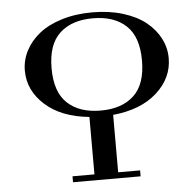

<svg xmlns="http://www.w3.org/2000/svg" viewBox="-51 -766 830 818"><g transform="rotate(-5 363.5 -357.0)"><path d="M65.4 -491.2Q65.4 -536.1 86.2 -576.2Q106.9 -616.2 145.3 -647Q183.6 -677.7 242.4 -695.8Q301.3 -713.9 373 -713.9Q444.8 -713.9 503.7 -695.8Q562.5 -677.7 600.8 -647Q639.2 -616.2 659.9 -576.2Q680.7 -536.1 680.7 -491.2Q680.7 -406.7 612.1 -344.7Q543.5 -282.7 423.8 -271V-25.4H517.6V0H228.5V-25.4H322.3V-271Q202.6 -282.7 134 -344.7Q65.4 -406.7 65.4 -491.2ZM231 -640.6Q179.7 -592.8 179.7 -491.2Q179.7 -389.6 231 -341.8Q282.2 -293.9 373 -293.9Q463.9 -293.9 515.1 -341.8Q566.4 -389.6 566.4 -491.2Q566.4 -592.8 515.1 -640.6Q463.9 -688.5 373 -688.5Q282.2 -688.5 231 -640.6Z"/></g></svg>

Font: Theano Didot
Style: Regular
Weight: 400
Designer: Alexey Kryukov
Version: Version 2.0